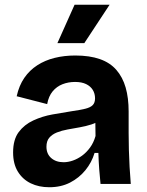

<svg xmlns="http://www.w3.org/2000/svg" viewBox="-20 -772 615 806"><path d="M187 14Q143 14 109 -2.5Q75 -19 55 -51.5Q35 -84 35 -132Q35 -186 58.5 -217.5Q82 -249 120 -266.5Q158 -284 200 -291.5Q242 -299 280 -305Q316 -310 338 -315.5Q360 -321 369.5 -331Q379 -341 379 -359Q379 -379 369.5 -394.5Q360 -410 341.5 -419Q323 -428 295 -428Q267 -428 242.5 -418.5Q218 -409 201 -388.5Q184 -368 178 -335L50 -368Q60 -413 82 -445Q104 -477 136.5 -498Q169 -519 209.5 -529Q250 -539 296 -539Q356 -539 399 -524Q442 -509 468.5 -478.5Q495 -448 507.5 -404.5Q520 -361 520 -304V-214Q520 -180 521 -143.5Q522 -107 524 -71Q526 -35 529 0H402Q399 -28 396.5 -61.5Q394 -95 393 -130H377Q365 -90 338.5 -57.5Q312 -25 274 -5.5Q236 14 187 14ZM247 -91Q266 -91 286 -98Q306 -105 324.5 -118.5Q343 -132 358 -152.5Q373 -173 381 -201L380 -273L403 -270Q387 -257 363.5 -249.5Q340 -242 314.5 -237.5Q289 -233 264 -228.5Q239 -224 219 -216Q199 -208 187 -194Q175 -180 175 -156Q175 -126 195 -108.5Q215 -91 247 -91ZM334 -591H221L293 -752H440Z"/></svg>

Font: Bricolage Grotesque 18pt
Style: Bold
Weight: 700
Designer: Mathieu Triay
Foundry: Atelier Triay
Version: Version 1.000;gftools[0.9.30]